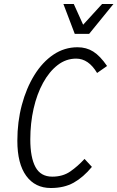

<svg xmlns="http://www.w3.org/2000/svg" viewBox="-20 -935 589 963"><path d="M67 -229Q67 -324 89.5 -408.5Q112 -493 152.5 -558.5Q193 -624 248 -661Q303 -698 369 -698Q413 -698 447.5 -676.5Q482 -655 517 -604L467 -569Q424 -641 362 -641Q311 -641 269 -608.5Q227 -576 196 -519.5Q165 -463 148.5 -390Q132 -317 132 -236Q132 -145 158 -97Q184 -49 242 -49Q295 -49 332.5 -75Q370 -101 404 -138L441 -98Q398 -46 350 -19Q302 8 235 8Q156 8 111.5 -53Q67 -114 67 -229ZM298 -915H350L397 -811L492 -915H549L427 -765H355Z"/></svg>

Font: Radio Canada Condensed Light
Style: Italic
Weight: 300
Width: 3
Italic angle: -12°
Designer: Charles Daoud, Etienne Aubert Bonn, Alexandre Saumier Demers, Jacques Le Bailly
Foundry: Radio-Canada
Version: Version 2.104; ttfautohint (v1.8.4.7-5d5b);gftools[0.9.28.de